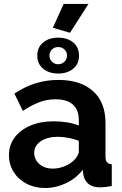

<svg xmlns="http://www.w3.org/2000/svg" viewBox="-20 -935 614 965"><path d="M25 -154.6Q25 -206 53.8 -244.3Q82.5 -282.6 133.2 -303.9Q183.8 -325.3 249.8 -325.3Q283 -325.3 316.9 -320Q350.7 -314.7 376.2 -304.2V-332.3Q376.2 -381.9 346.7 -408.9Q317.2 -436 259.4 -436Q215.9 -436 176.9 -421Q137.8 -405.9 94.7 -377.4L52.3 -464.6Q104.2 -499.2 158.6 -516.2Q213 -533.3 273.4 -533.3Q384.7 -533.3 447.4 -477.3Q510.2 -421.4 510.2 -316.9V-149.6Q510.2 -128.6 517.3 -119.8Q524.5 -110.9 541.8 -109.5V0Q524.3 3.4 509.8 5Q495.3 6.7 484.8 6.7Q444.8 6.7 424.3 -11Q403.9 -28.6 399.2 -55.3L396.3 -82Q361.8 -37.5 310.9 -13.8Q259.9 10 206.8 10Q154.8 10 113.4 -11.7Q71.9 -33.5 48.5 -70.9Q25 -108.3 25 -154.6ZM350.6 -128.4Q362.2 -139.7 369.2 -152Q376.2 -164.2 376.2 -174.2V-227.5Q351.9 -236.8 324 -242.2Q296.1 -247.5 270.8 -247.5Q218.6 -247.5 185.3 -225.3Q151.9 -203.1 151.9 -166.1Q151.9 -146.1 162.9 -128Q173.9 -109.9 194.8 -98.7Q215.6 -87.6 245.2 -87.6Q275.4 -87.6 304 -99.1Q332.7 -110.6 350.6 -128.4ZM167.4 -655Q167.4 -696.9 196.6 -721.3Q225.9 -745.8 272.2 -745.8Q319.3 -745.8 348.3 -721.3Q377.2 -696.9 377.2 -655Q377.2 -614.3 348.3 -589.9Q319.3 -565.5 272.2 -565.5Q225.9 -565.5 196.6 -589.9Q167.4 -614.3 167.4 -655ZM272.5 -698.6Q254.2 -698.6 241.3 -686.5Q228.5 -674.5 228.5 -655.6Q228.5 -637.8 241.1 -625Q253.7 -612.1 272.5 -612.1Q290.4 -612.1 303.6 -624.7Q316.7 -637.3 316.7 -655.5Q316.7 -674.5 303.8 -686.5Q290.8 -698.6 272.5 -698.6ZM331.7 -770.2 245.7 -795.6 300.1 -915.1H424.6Z"/></svg>

Font: Raleway Thin
Style: Regular
Weight: 100
Designer: Matt McInerney, Pablo Impallari, Rodrigo Fuenzalida
Foundry: Matt McInerney, Pablo Impallari, Rodrigo Fuenzalida
Version: Version 4.026